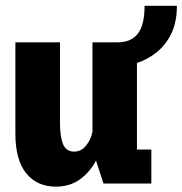

<svg xmlns="http://www.w3.org/2000/svg" viewBox="-20 -650 646 680"><path d="M178 11Q111 11 72.8 -36.2Q34.5 -83.5 34.5 -176.5V-500H192.5V-214.5Q192.5 -165 203.5 -139Q214.5 -113 242.5 -113Q268.5 -113 285.8 -135.5Q303 -158 307.5 -183.5V-500H395.5Q444.5 -500 468.2 -530.8Q492 -561.5 492 -629.5H606.5Q606.5 -572 586.8 -531.2Q567 -490.5 534.8 -464.8Q502.5 -439 465 -427V-120.5H516V0H346.5L320 -81.5Q300.5 -43 264.8 -16Q229 11 178 11Z"/></svg>

Font: Trispace SemiCondensed
Style: Bold
Weight: 700
Width: 4
Designer: Tyler Finck
Foundry: Etcetera Type Company
Version: Version 1.210; ttfautohint (v1.8.3)